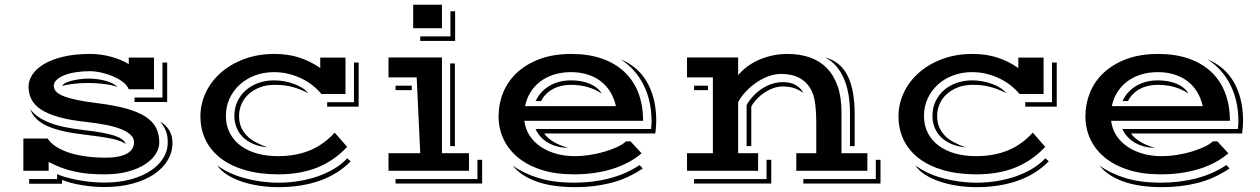

<svg xmlns="http://www.w3.org/2000/svg" viewBox="-20 -710 5238 798"><path d="M77.1 -134.3H177.7Q190.9 -114.3 215.3 -99.1Q239.7 -84 271.2 -74.2Q302.7 -64.5 340.3 -59.6Q377.9 -54.7 417.5 -54.7Q450.2 -54.7 473.1 -59.6Q496.1 -64.5 510.3 -73.2Q524.4 -82 530.8 -93.8Q537.1 -105.5 537.1 -119.6Q537.1 -149.4 489.5 -170.7Q441.9 -191.9 338.9 -203.1Q270.5 -210.4 224.6 -223.4Q178.7 -236.3 150.6 -254.9Q122.6 -273.4 110.6 -297.4Q98.6 -321.3 98.6 -350.1Q98.6 -375 114.3 -399.4Q129.9 -423.8 161.9 -443.1Q193.8 -462.4 241.9 -474.1Q290 -485.8 355 -485.8Q376 -485.8 397.9 -482.9Q419.9 -480 440.9 -474.4Q461.9 -468.8 481 -460.9Q500 -453.1 515.1 -443.4V-470.7H620.1V-338.9H515.1Q509.8 -354 492.7 -367.7Q475.6 -381.3 452.1 -391.6Q428.7 -401.9 402.3 -408Q376 -414.1 352.5 -414.1Q321.8 -414.1 294.4 -409.7Q267.1 -405.3 247.1 -397.2Q227.1 -389.2 215.3 -377.9Q203.6 -366.7 203.6 -353Q203.6 -340.3 212.6 -330.1Q221.7 -319.8 242.9 -311Q264.2 -302.2 299.6 -294.7Q335 -287.1 387.7 -280.8Q458 -272 506.3 -258.3Q554.7 -244.6 585 -224.9Q615.2 -205.1 628.7 -178.7Q642.1 -152.3 642.1 -118.2Q642.1 -93.3 627 -69.6Q611.8 -45.9 582.8 -27.1Q553.7 -8.3 511.5 3.2Q469.2 14.6 414.6 14.6Q379.4 14.6 348.6 12Q317.9 9.3 289.6 2.9Q261.2 -3.4 234.9 -13.2Q208.5 -22.9 182.1 -37.1V0H77.1ZM539.1 -304.7H655.3V-450.2H674.8V-286.1H539.1ZM239.3 -353Q240.7 -359.4 251 -364.7Q261.2 -370.1 277.1 -374.3Q293 -378.4 312.3 -380.9Q331.5 -383.3 351.1 -383.3Q367.7 -383.3 385.5 -380.9Q403.3 -378.4 419.2 -374Q435.1 -369.6 448 -363Q460.9 -356.4 468.3 -348.1Q457 -353 441.4 -356.2Q425.8 -359.4 409.4 -361.3Q393.1 -363.3 377.4 -364.3Q361.8 -365.2 351.1 -365.2Q311.5 -365.2 282.5 -361.3Q253.4 -357.4 239.3 -353ZM105.5 -256.3Q119.1 -238.8 138.2 -225.1Q157.2 -211.4 184.1 -200.7Q210.9 -189.9 246.6 -182.4Q282.2 -174.8 328.6 -169.4Q371.1 -164.6 402.3 -158.9Q433.6 -153.3 454.6 -146.5Q475.6 -139.6 487.3 -131.1Q499 -122.6 502.4 -111.8Q492.2 -118.7 479 -123.8Q465.8 -128.9 445.3 -133.3Q424.8 -137.7 394.8 -142.1Q364.7 -146.5 320.3 -151.9Q228.5 -162.6 175.3 -186.8Q122.1 -210.9 105.5 -256.3ZM217.3 34.2V13.7Q231 20 252 26.1Q272.9 32.2 299.1 37.4Q325.2 42.5 354.5 45.7Q383.8 48.8 414.1 48.8Q474.6 48.8 523.4 35.4Q572.3 22 606.4 -0.7Q640.6 -23.4 658.9 -53.5Q677.2 -83.5 677.2 -116.7Q677.2 -129.9 675.8 -141.1Q674.3 -152.3 670.7 -162.6Q667 -172.9 660.9 -183.1Q654.8 -193.4 645.5 -204.6Q696.8 -174.3 696.8 -116.7Q696.8 -77.6 676.8 -43.9Q656.7 -10.3 619.9 14.4Q583 39.1 530.8 53.2Q478.5 67.4 413.6 67.4Q389.6 67.4 365.2 65.2Q340.8 63 317.9 59.1Q294.9 55.2 274.4 49.8Q253.9 44.4 237.8 37.6V53.7H101.1V34.2Z M813 -226.6Q813 -278.3 835.2 -325.2Q857.4 -372.1 897.7 -407.7Q938 -443.4 994.9 -464.6Q1051.8 -485.8 1120.6 -485.8Q1178.2 -485.8 1224.9 -470.5Q1271.5 -455.1 1311 -427.2V-470.7H1416V-319.3H1315.9Q1302.2 -336.4 1282.2 -352.8Q1262.2 -369.1 1237.1 -381.8Q1211.9 -394.5 1182.1 -402.3Q1152.3 -410.2 1119.1 -410.2Q1076.7 -410.2 1040 -396.5Q1003.4 -382.8 976.6 -358.4Q949.7 -334 934.3 -300.8Q918.9 -267.6 918.9 -228.5Q918.9 -188 935.3 -156.7Q951.7 -125.5 980.5 -104.2Q1009.3 -83 1048.8 -72Q1088.4 -61 1134.8 -61Q1210 -61 1267.8 -85Q1325.7 -108.9 1371.1 -158.7L1422.9 -99.6Q1369.6 -42.5 1299.3 -13.9Q1229 14.6 1137.2 14.6Q1060.1 14.6 999.8 -2.7Q939.5 -20 897.9 -51.8Q856.4 -83.5 834.7 -127.9Q813 -172.4 813 -226.6ZM1339.8 -285.2H1451.2V-450.2H1470.7V-266.6H1339.8ZM954.1 -228.5Q954.1 -261.2 966.8 -288.3Q979.5 -315.4 1001.7 -335Q1023.9 -354.5 1054.2 -365.2Q1084.5 -376 1119.6 -376Q1140.6 -376 1162.1 -372.1Q1183.6 -368.2 1202.6 -361.1Q1221.7 -354 1236.8 -344.2Q1252 -334.5 1260.7 -322.8Q1231.4 -338.4 1198 -347.9Q1164.6 -357.4 1121.6 -357.4Q1087.4 -357.4 1060.1 -346.9Q1032.7 -336.4 1013.4 -318.8Q994.1 -301.3 983.9 -277.8Q973.6 -254.4 973.6 -228.5Q973.6 -202.6 981.7 -182.9Q989.7 -163.1 1004.9 -147.2Q1020 -131.3 1042 -119.4Q1064 -107.4 1091.8 -97.7Q1059.6 -100.6 1033.9 -111.3Q1008.3 -122.1 990.7 -138.9Q973.1 -155.8 963.6 -178.5Q954.1 -201.2 954.1 -228.5ZM882.8 -22.5Q906.2 -5.4 935.1 8.1Q963.9 21.5 996.8 30.5Q1029.8 39.6 1065.4 44.4Q1101.1 49.3 1137.7 49.3Q1181.6 49.3 1223.9 42.2Q1266.1 35.2 1303.2 22Q1340.3 8.8 1371.1 -10Q1401.9 -28.8 1423.3 -52.2L1437.5 -39.6Q1384.3 14.6 1308.3 41.3Q1232.4 67.9 1136.7 67.9Q1097.2 67.9 1058.1 62Q1019 56.2 984.9 44.7Q950.7 33.2 924.1 16.4Q897.5 -0.5 882.8 -22.5Z M1697.3 -690.4H1816.9V-592.8H1697.3ZM1726.6 -558.6H1852.1V-663.1H1871.6V-540H1726.6ZM1594.7 -73.2H1726.6L1711.9 -388.2H1594.7V-471.2H1816.9V-73.2H1929.2V0H1594.7ZM1851.1 -446.3H1870.6V-102.5H1851.1ZM1624 -354H1691.4V-335.4H1624ZM1964.4 34.2V-45.9H1983.9V52.7H1624V34.2Z M2052.2 -226.6Q2052.2 -278.3 2071.3 -325.2Q2090.3 -372.1 2128.4 -407.7Q2166.5 -443.4 2223.1 -464.6Q2279.8 -485.8 2354.5 -485.8Q2424.8 -485.8 2480 -467Q2535.2 -448.2 2573.7 -412.6Q2612.3 -377 2632.6 -325.4Q2652.8 -273.9 2652.8 -208H2159.2Q2163.6 -172.9 2181.9 -145.5Q2200.2 -118.2 2228.5 -99.4Q2256.8 -80.6 2292.7 -70.8Q2328.6 -61 2367.7 -61Q2399.4 -61 2432.4 -66.2Q2465.3 -71.3 2494.6 -80.1Q2523.9 -88.9 2546.9 -99.9Q2569.8 -110.8 2582 -122.6H2600.6L2646.5 -72.8Q2596.2 -29.8 2524.2 -7.6Q2452.1 14.6 2365.2 14.6Q2289.6 14.6 2231.2 -3.9Q2172.9 -22.5 2133.1 -55.2Q2093.3 -87.9 2072.8 -131.8Q2052.2 -175.8 2052.2 -226.6ZM2686 -173.8Q2687 -181.2 2687.5 -189.7Q2688 -198.2 2688 -208Q2688 -249.5 2679.4 -287.4Q2670.9 -325.2 2654.5 -357.7Q2638.2 -390.1 2614.3 -417Q2590.3 -443.8 2560.1 -462.9Q2592.3 -450.2 2619.4 -428Q2646.5 -405.8 2666 -374Q2685.5 -342.3 2696.5 -300.8Q2707.5 -259.3 2707.5 -208Q2707.5 -204.1 2707.3 -198.2Q2707 -192.4 2706.5 -185.1Q2706.1 -177.7 2705.3 -170.2Q2704.6 -162.6 2703.6 -155.3H2242.2Q2251.5 -139.6 2276.4 -123.3Q2301.3 -106.9 2340.8 -95.7Q2316.4 -95.7 2295.2 -101.6Q2273.9 -107.4 2256.6 -117.7Q2239.3 -127.9 2226.3 -142.3Q2213.4 -156.7 2206.1 -173.8ZM2540 -269Q2532.2 -302.7 2515.9 -329.1Q2499.5 -355.5 2475.6 -373.3Q2451.7 -391.1 2420.9 -400.6Q2390.1 -410.2 2353.5 -410.2Q2314 -410.2 2281.5 -399.7Q2249 -389.2 2224.6 -370.4Q2200.2 -351.6 2184.3 -325.7Q2168.5 -299.8 2162.1 -269ZM2206.5 -290Q2224.6 -330.1 2263.4 -353Q2302.2 -376 2353.5 -376Q2374.5 -376 2394.3 -372.6Q2414.1 -369.1 2430.9 -362.1Q2447.8 -355 2460.4 -344.7Q2473.1 -334.5 2480.5 -321.3Q2452.6 -339.8 2420.9 -348.6Q2389.2 -357.4 2352.5 -357.4Q2310.1 -357.4 2277.8 -339.8Q2245.6 -322.3 2229 -290ZM2111.3 -21.5Q2158.7 12.2 2221.4 30.8Q2284.2 49.3 2365.2 49.3Q2444.3 49.3 2513.4 31.2Q2582.5 13.2 2638.2 -23.9L2651.4 -9.8Q2588.4 32.7 2518.8 50.3Q2449.2 67.9 2373 67.9Q2273.9 67.9 2208.7 43.9Q2143.6 20 2111.3 -21.5Z M2835.4 -73.2H2942.9V-388.2H2835.4V-471.2H3047.9V-397.5Q3063 -416 3084.2 -432.1Q3105.5 -448.2 3131.8 -460.2Q3158.2 -472.2 3189 -479Q3219.7 -485.8 3253.4 -485.8Q3304.2 -485.8 3345.7 -471.4Q3387.2 -457 3416.5 -427Q3445.8 -397 3461.7 -351.3Q3477.5 -305.7 3477.5 -243.2V-73.2H3585V0H3289.6V-73.2H3372.6V-201.7Q3372.6 -241.2 3368.9 -272.2Q3365.2 -303.2 3358.4 -320.8Q3349.6 -343.3 3336.2 -358.9Q3322.8 -374.5 3305.9 -384.3Q3289.1 -394 3269 -398.4Q3249 -402.8 3226.6 -402.8Q3202.6 -402.8 3177 -394Q3151.4 -385.3 3127.2 -369.4Q3103 -353.5 3082.3 -332Q3061.5 -310.5 3047.9 -285.6V-73.2H3130.9V0H2835.4ZM3512.7 -239.7Q3512.7 -282.7 3506.1 -319.6Q3499.5 -356.4 3486.3 -386Q3473.1 -415.5 3453.9 -437Q3434.6 -458.5 3409.2 -471.2Q3442.4 -462.9 3465.8 -443.1Q3489.3 -423.3 3503.9 -393.1Q3518.6 -362.8 3525.4 -323.2Q3532.2 -283.7 3532.2 -236.3V-102.5H3512.7ZM3083 -273.4Q3095.2 -294.9 3112.1 -312.5Q3128.9 -330.1 3148.7 -342.5Q3168.5 -355 3190.2 -361.8Q3211.9 -368.7 3233.4 -368.7Q3267.1 -368.7 3288.1 -356Q3309.1 -343.3 3318.8 -323.7Q3303.7 -335 3283.4 -342.8Q3263.2 -350.6 3232.4 -350.6Q3213.4 -350.6 3193.8 -343.5Q3174.3 -336.4 3156.7 -324.7Q3139.2 -313 3125 -297.9Q3110.8 -282.7 3102.5 -267.1V-102.5H3083ZM2864.7 -354H2922.4V-335.4H2864.7ZM3620.1 34.2V-45.9H3639.6V52.7H3318.8V34.2ZM3166 34.2V-45.9H3185.5V52.7H2864.7V34.2Z M3714.4 -226.6Q3714.4 -278.3 3736.6 -325.2Q3758.8 -372.1 3799.1 -407.7Q3839.4 -443.4 3896.2 -464.6Q3953.1 -485.8 4022 -485.8Q4079.6 -485.8 4126.2 -470.5Q4172.9 -455.1 4212.4 -427.2V-470.7H4317.4V-319.3H4217.3Q4203.6 -336.4 4183.6 -352.8Q4163.6 -369.1 4138.4 -381.8Q4113.3 -394.5 4083.5 -402.3Q4053.7 -410.2 4020.5 -410.2Q3978 -410.2 3941.4 -396.5Q3904.8 -382.8 3877.9 -358.4Q3851.1 -334 3835.7 -300.8Q3820.3 -267.6 3820.3 -228.5Q3820.3 -188 3836.7 -156.7Q3853 -125.5 3881.8 -104.2Q3910.6 -83 3950.2 -72Q3989.7 -61 4036.1 -61Q4111.3 -61 4169.2 -85Q4227.1 -108.9 4272.5 -158.7L4324.2 -99.6Q4271 -42.5 4200.7 -13.9Q4130.4 14.6 4038.6 14.6Q3961.4 14.6 3901.1 -2.7Q3840.8 -20 3799.3 -51.8Q3757.8 -83.5 3736.1 -127.9Q3714.4 -172.4 3714.4 -226.6ZM4241.2 -285.2H4352.5V-450.2H4372.1V-266.6H4241.2ZM3855.5 -228.5Q3855.5 -261.2 3868.2 -288.3Q3880.9 -315.4 3903.1 -335Q3925.3 -354.5 3955.6 -365.2Q3985.8 -376 4021 -376Q4042 -376 4063.5 -372.1Q4085 -368.2 4104 -361.1Q4123 -354 4138.2 -344.2Q4153.3 -334.5 4162.1 -322.8Q4132.8 -338.4 4099.4 -347.9Q4065.9 -357.4 4022.9 -357.4Q3988.8 -357.4 3961.4 -346.9Q3934.1 -336.4 3914.8 -318.8Q3895.5 -301.3 3885.3 -277.8Q3875 -254.4 3875 -228.5Q3875 -202.6 3883.1 -182.9Q3891.1 -163.1 3906.2 -147.2Q3921.4 -131.3 3943.4 -119.4Q3965.3 -107.4 3993.2 -97.7Q3960.9 -100.6 3935.3 -111.3Q3909.7 -122.1 3892.1 -138.9Q3874.5 -155.8 3865 -178.5Q3855.5 -201.2 3855.5 -228.5ZM3784.2 -22.5Q3807.6 -5.4 3836.4 8.1Q3865.2 21.5 3898.2 30.5Q3931.2 39.6 3966.8 44.4Q4002.4 49.3 4039.1 49.3Q4083 49.3 4125.2 42.2Q4167.5 35.2 4204.6 22Q4241.7 8.8 4272.5 -10Q4303.2 -28.8 4324.7 -52.2L4338.9 -39.6Q4285.6 14.6 4209.7 41.3Q4133.8 67.9 4038.1 67.9Q3998.5 67.9 3959.5 62Q3920.4 56.2 3886.2 44.7Q3852.1 33.2 3825.4 16.4Q3798.8 -0.5 3784.2 -22.5Z M4491.2 -226.6Q4491.2 -278.3 4510.3 -325.2Q4529.3 -372.1 4567.4 -407.7Q4605.5 -443.4 4662.1 -464.6Q4718.8 -485.8 4793.5 -485.8Q4863.8 -485.8 4918.9 -467Q4974.1 -448.2 5012.7 -412.6Q5051.3 -377 5071.5 -325.4Q5091.8 -273.9 5091.8 -208H4598.1Q4602.5 -172.9 4620.8 -145.5Q4639.2 -118.2 4667.5 -99.4Q4695.8 -80.6 4731.7 -70.8Q4767.6 -61 4806.6 -61Q4838.4 -61 4871.3 -66.2Q4904.3 -71.3 4933.6 -80.1Q4962.9 -88.9 4985.8 -99.9Q5008.8 -110.8 5021 -122.6H5039.6L5085.4 -72.8Q5035.2 -29.8 4963.1 -7.6Q4891.1 14.6 4804.2 14.6Q4728.5 14.6 4670.2 -3.9Q4611.8 -22.5 4572 -55.2Q4532.2 -87.9 4511.7 -131.8Q4491.2 -175.8 4491.2 -226.6ZM5125 -173.8Q5126 -181.2 5126.5 -189.7Q5127 -198.2 5127 -208Q5127 -249.5 5118.4 -287.4Q5109.9 -325.2 5093.5 -357.7Q5077.1 -390.1 5053.2 -417Q5029.3 -443.8 4999 -462.9Q5031.2 -450.2 5058.3 -428Q5085.4 -405.8 5105 -374Q5124.5 -342.3 5135.5 -300.8Q5146.5 -259.3 5146.5 -208Q5146.5 -204.1 5146.2 -198.2Q5146 -192.4 5145.5 -185.1Q5145 -177.7 5144.3 -170.2Q5143.6 -162.6 5142.6 -155.3H4681.2Q4690.4 -139.6 4715.3 -123.3Q4740.2 -106.9 4779.8 -95.7Q4755.4 -95.7 4734.1 -101.6Q4712.9 -107.4 4695.6 -117.7Q4678.2 -127.9 4665.3 -142.3Q4652.3 -156.7 4645 -173.8ZM4979 -269Q4971.2 -302.7 4954.8 -329.1Q4938.5 -355.5 4914.6 -373.3Q4890.6 -391.1 4859.9 -400.6Q4829.1 -410.2 4792.5 -410.2Q4752.9 -410.2 4720.5 -399.7Q4688 -389.2 4663.6 -370.4Q4639.2 -351.6 4623.3 -325.7Q4607.4 -299.8 4601.1 -269ZM4645.5 -290Q4663.6 -330.1 4702.4 -353Q4741.2 -376 4792.5 -376Q4813.5 -376 4833.3 -372.6Q4853 -369.1 4869.9 -362.1Q4886.7 -355 4899.4 -344.7Q4912.1 -334.5 4919.4 -321.3Q4891.6 -339.8 4859.9 -348.6Q4828.1 -357.4 4791.5 -357.4Q4749 -357.4 4716.8 -339.8Q4684.6 -322.3 4668 -290ZM4550.3 -21.5Q4597.7 12.2 4660.4 30.8Q4723.1 49.3 4804.2 49.3Q4883.3 49.3 4952.4 31.2Q5021.5 13.2 5077.1 -23.9L5090.3 -9.8Q5027.3 32.7 4957.8 50.3Q4888.2 67.9 4812 67.9Q4712.9 67.9 4647.7 43.9Q4582.5 20 4550.3 -21.5Z"/></svg>

Font: Vast Shadow
Style: Regular
Weight: 400
Designer: Nicole Fally
Foundry: Nicole Fally
Version: Version 1.002